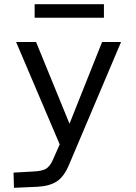

<svg xmlns="http://www.w3.org/2000/svg" viewBox="-20 -666 654 920"><path d="M146 -581.1V-646H478V-581.1ZM311 123Q286.6 181.2 251.7 203.6Q216.8 226.1 158.2 229L46.9 233.9L44.9 161.1L139.2 155.8Q181.2 153.8 199.7 143.1Q218.3 132.3 231.9 103L266.1 25.9L57.1 -464.8H152.8L313 -73.2L469.2 -464.8H560.1Z"/></svg>

Font: IntelOne Mono
Style: Regular
Weight: 400
Designer: Fred Shallcrass
Foundry: Frere-Jones Type LLC
Version: Version 1.200;hotconv 1.1.0;makeotfexe 2.6.0;FJTRelease1.2